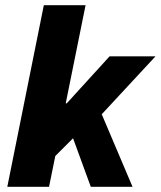

<svg xmlns="http://www.w3.org/2000/svg" viewBox="-20 -716 616 736"><path d="M8 0 148 -696H308L232 -320H236L400 -500H576L370 -278L488 0H328L260 -186L192 -118L168 0Z"/></svg>

Font: mr_Source Sans Pro
Style: Italic
Weight: 900
Italic angle: -11°
Designer: Paul D. Hunt
Foundry: Adobe Systems Incorporated
Version: Version 1.076;July 10, 2024;FontCreator 11.5.0.2430 64-bit